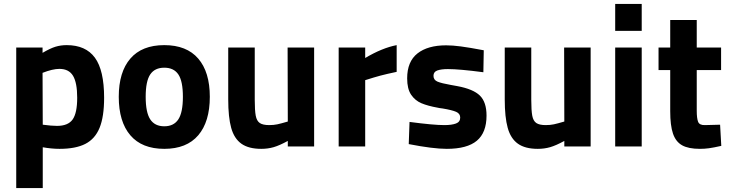

<svg xmlns="http://www.w3.org/2000/svg" viewBox="-20 -740 3688 970"><path d="M506 -246Q506 -150 483 -94Q460 -38 411 -13Q362 12 281 12Q241 12 196 4V210H62V-500H195V-473Q234 -496 260.5 -504Q287 -512 317 -512Q413 -512 459.5 -448.5Q506 -385 506 -246ZM370 -246Q370 -322 349 -357Q328 -392 280 -392Q246 -392 195 -372L196 -110Q241 -104 268 -104Q324 -104 347 -136.5Q370 -169 370 -246Z M580 -251Q580 -376 638.5 -444Q697 -512 810 -512Q923 -512 981.5 -444Q1040 -376 1040 -251Q1040 -125 981.5 -56.5Q923 12 810 12Q697 12 638.5 -56.5Q580 -125 580 -251ZM904 -251Q904 -330 881 -364Q858 -398 810 -398Q762 -398 739 -364Q716 -330 716 -251Q716 -172 739 -137Q762 -102 810 -102Q858 -102 881 -137Q904 -172 904 -251Z M1567 -500V0H1434V-28Q1392 -5 1362.5 3.5Q1333 12 1300 12Q1236 12 1199.5 -14Q1163 -40 1148 -94Q1133 -148 1133 -238V-500H1267V-236Q1267 -182 1272 -155.5Q1277 -129 1292.5 -118.5Q1308 -108 1340 -108Q1363 -108 1381.5 -112Q1400 -116 1434 -126L1433 -500Z M1984 -377Q1932 -366 1902 -358Q1872 -350 1825 -335V0H1691V-500H1825V-447Q1911 -498 1984 -512Z M2045 -12 2049 -124Q2170 -108 2225 -108Q2262 -108 2283.5 -116Q2305 -124 2305 -146Q2305 -166 2284.5 -175Q2264 -184 2216 -192Q2198 -194 2191 -196Q2141 -205 2109 -218.5Q2077 -232 2057 -261.5Q2037 -291 2037 -344Q2037 -429 2089 -470Q2141 -511 2234 -511Q2266 -511 2308 -505.5Q2350 -500 2424 -486L2422 -375Q2301 -391 2243 -391Q2209 -391 2189.5 -384Q2170 -377 2170 -357Q2170 -336 2190.5 -327.5Q2211 -319 2257 -311L2290 -305Q2371 -290 2404.5 -257Q2438 -224 2438 -156Q2438 -70 2389 -29Q2340 12 2237 12Q2168 12 2045 -12Z M2964 -500V0H2831V-28Q2789 -5 2759.5 3.5Q2730 12 2697 12Q2633 12 2596.5 -14Q2560 -40 2545 -94Q2530 -148 2530 -238V-500H2664V-236Q2664 -182 2669 -155.5Q2674 -129 2689.5 -118.5Q2705 -108 2737 -108Q2760 -108 2778.5 -112Q2797 -116 2831 -126L2830 -500Z M3088 -720H3222V-584H3088ZM3088 -500H3222V0H3088Z M3624 -3Q3584 6 3561.5 9Q3539 12 3516 12Q3458 12 3426 -6Q3394 -24 3380 -65Q3366 -106 3366 -178V-386H3307V-500H3366V-639H3500V-500H3623V-386H3500V-181Q3500 -142 3507 -124.5Q3514 -107 3542 -108L3618 -110Z"/></svg>

Font: Cairo
Style: Bold
Weight: 700
Designer: Mohamed Gaber
Foundry: Kief Type Foundry
Version: Version 2.100